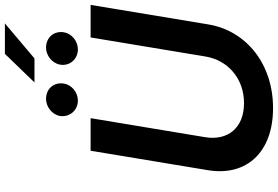

<svg xmlns="http://www.w3.org/2000/svg" viewBox="-194 -920 1125 777"><g transform="rotate(-90 368.5 -531.5)"><path d="M605.5 -727.3 528.4 -263.1C513.8 -172.2 439.6 -106.5 339.5 -106.5C239.3 -106.5 187.1 -172.2 201.7 -263.1L278.8 -727.3H147L68.2 -252.1C42.6 -95.9 141.3 11 319.6 11C496.8 11 632.8 -95.9 658.4 -252.1L737.2 -727.3ZM287.6 -850.9C282 -812.1 310.7 -778.8 349.8 -778.8C384.2 -778.8 414.1 -804.7 418.7 -835.6C425.4 -875.7 398.1 -907.7 356.9 -907.7C324.6 -907.7 293 -883.2 287.6 -850.9ZM423.3 -954.5H520.6L662.3 -1074.2H539.1ZM495.4 -850.9C488.6 -811.4 518.1 -778.8 557.2 -778.8C591.6 -778.8 621.4 -804.7 626.4 -835.6C632.8 -875.7 605.5 -907.7 564.3 -907.7C532.3 -907.7 501.1 -883.2 495.4 -850.9Z"/></g></svg>

Font: Margiela Sans Semi Bold
Style: Italic
Weight: 600
Italic angle: -9.39999°
Designer: Stefan Endress, Andreas Faust
Version: Version 1.100;FEAKit 1.0